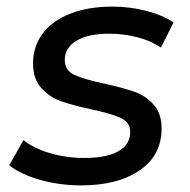

<svg xmlns="http://www.w3.org/2000/svg" viewBox="-20 -555 575 581"><path d="M8 -55 51 -131Q82 -106 131.5 -91.5Q181 -77 235 -77Q303 -77 338.5 -97.5Q374 -118 374 -155Q374 -185 345.5 -198Q317 -211 257 -224Q201 -236 165.5 -248.5Q130 -261 105 -288.5Q80 -316 80 -363Q80 -415 109.5 -454Q139 -493 193.5 -514Q248 -535 320 -535Q373 -535 423 -522Q473 -509 505 -487L467 -411Q436 -432 395 -442.5Q354 -453 311 -453Q246 -453 211 -431.5Q176 -410 176 -374Q176 -342 205 -328.5Q234 -315 295 -302Q350 -290 385 -278Q420 -266 444.5 -239Q469 -212 469 -166Q469 -85 402.5 -39.5Q336 6 226 6Q160 6 100.5 -11Q41 -28 8 -55Z"/></svg>

Font: Montserrat Alternates Medium
Style: Italic
Weight: 500
Italic angle: -11.3°
Designer: Julieta Ulanovsky
Foundry: Julieta Ulanovsky
Version: Version 7.200